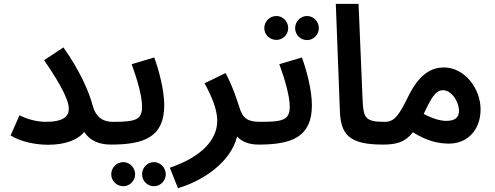

<svg xmlns="http://www.w3.org/2000/svg" viewBox="-20 -745 2567 996"><path d="M556 5C600 5 625 -22 625 -56C625 -88 607 -113 565 -113C525 -113 479 -127 460 -200C441 -272 392 -382 309 -499L209 -433C263 -353 337 -240 337 -181C337 -142 310 -113 217 -113C170 -113 121 -127 81 -147L35 -42C87 -10 164 6 229 6C324 6 385 -22 417 -60C448 -14 495 5 556 5Z M556 5C729 5 832 -35 832 -199C832 -276 805 -380 780 -447L663 -412C690 -339 717 -247 717 -193C717 -123 684 -113 566 -113ZM779 221C812 221 840 193 840 159C840 125 812 96 779 96C744 96 717 125 717 159C717 193 744 221 779 221ZM620 221C653 221 681 193 681 159C681 125 653 96 620 96C585 96 557 125 557 159C557 193 585 221 620 221Z M1321 5C1364 5 1390 -22 1390 -56C1390 -88 1373 -113 1331 -113C1266 -113 1239 -129 1221 -191C1211 -222 1186 -300 1150 -366L1041 -313C1077 -248 1107 -178 1107 -119C1107 -17 1022 70 861 125L903 231C1032 194 1177 97 1210 -37C1233 -11 1270 5 1321 5Z M1573 -537C1606 -537 1634 -565 1634 -599C1634 -633 1606 -662 1573 -662C1538 -662 1511 -633 1511 -599C1511 -565 1538 -537 1573 -537ZM1414 -538C1447 -538 1475 -565 1475 -599C1475 -634 1447 -662 1414 -662C1379 -662 1351 -634 1351 -599C1351 -565 1379 -538 1414 -538ZM1322 5C1495 5 1598 -35 1598 -199C1598 -276 1571 -380 1546 -447L1429 -412C1456 -339 1483 -247 1483 -193C1483 -123 1450 -113 1332 -113Z M1965 5C2009 5 2035 -22 2035 -56C2035 -88 2017 -113 1975 -113C1876 -113 1865 -132 1861 -226L1840 -725H1722L1743 -173C1747 -49 1788 5 1965 5Z M2310 0C2400 0 2473 -66 2473 -178C2473 -285 2391 -395 2283 -395C2218 -395 2154 -362 2095 -239C2048 -144 2025 -113 1976 -113L1966 5C2037 5 2081 -7 2122 -59C2200 -9 2264 0 2310 0ZM2278 -277C2323 -277 2361 -217 2361 -170C2361 -136 2341 -118 2295 -118C2267 -118 2226 -128 2178 -154C2217 -237 2239 -277 2278 -277Z"/></svg>

Font: Noto Sans Arabic UI Semi
Style: Regular
Weight: 600
Designer: Nadine Chahine - Monotype Design Team
Foundry: Monotype Imaging Inc.
Version: Version 1.900